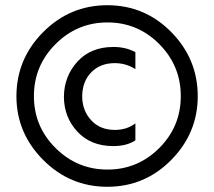

<svg xmlns="http://www.w3.org/2000/svg" viewBox="-20 -705 821 736"><path d="M499 -167Q466 -145 414 -145Q328 -145 276.5 -200.5Q225 -256 225 -335Q226 -413 277 -469Q328 -525 415 -525Q462 -525 499 -505V-440Q463 -463 420 -463Q364 -463 329.5 -427.5Q295 -392 295 -334Q296 -280 330 -243.5Q364 -207 420 -207Q466 -207 499 -232ZM738 -336Q738 -195 636.5 -92Q535 11 391.5 11Q248 11 145.5 -92Q43 -195 43 -336Q43 -479 145.5 -582Q248 -685 391.5 -685Q535 -685 636.5 -582Q738 -479 738 -336ZM193 -536Q110 -453 110 -336.5Q110 -220 193 -137.5Q276 -55 392 -55Q508 -55 590.5 -137.5Q673 -220 673 -336.5Q673 -453 590.5 -536Q508 -619 392 -619Q276 -619 193 -536Z"/></svg>

Font: Hind Siliguri Fixed
Style: Regular
Weight: 400
Designer: Jyotish Sonowal
Foundry: Indian Type Foundry
Version: Version 1.001;October 28, 2021;FontCreator 12.0.0.2565 64-bi